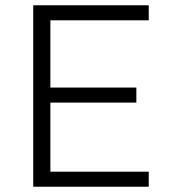

<svg xmlns="http://www.w3.org/2000/svg" viewBox="-20 -708 641 728"><path d="M106 0V-688H544V-631H171V-376H497V-319H171V-57H544V0Z"/></svg>

Font: Azeri Sans Light
Style: Regular
Weight: 300
Designer: Hector Gatti & Omnibus-Type (original fonts) / Cristiano Sobral (main changes and remastering)
Version: Version 1.000; ttfautohint (v1.6)